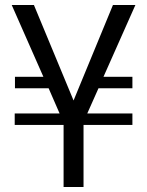

<svg xmlns="http://www.w3.org/2000/svg" viewBox="-20 -750 588 770"><path d="M315 0H235V-249H39V-295H219L175 -396H40V-442H154L27 -730H116L275 -347L433 -730H523L395 -442H511V-396H375L330 -295H511V-249H315Z"/></svg>

Font: Fauna One
Style: Regular
Weight: 400
Version: Version 1.001